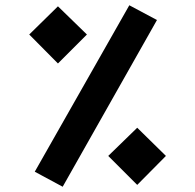

<svg xmlns="http://www.w3.org/2000/svg" viewBox="-20 -696 740 729"><path d="M112 -44 471 -676 576 -620 218 13ZM91 -565 200 -672 310 -565 200 -455ZM391 -104 501 -211 610 -104 501 6Z"/></svg>

Font: FiraGOUPP
Style: Bold
Weight: 700
Designer: bBox Type
Foundry: bBox Type GmbH
Version: Version 1.001